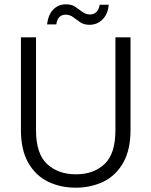

<svg xmlns="http://www.w3.org/2000/svg" viewBox="-20 -863 701 890"><path d="M77 -690H147V-259Q147 -150 198.5 -102.5Q250 -55 332 -55Q414 -55 464.5 -102.5Q515 -150 515 -259V-690H585V-260Q585 -168 551 -108.5Q517 -49 459.5 -21Q402 7 331 7Q260 7 202.5 -21Q145 -49 111 -108.5Q77 -168 77 -260ZM395 -748Q369 -748 351.5 -760Q334 -772 319 -783.5Q304 -795 283 -795Q267 -795 255.5 -784Q244 -773 241 -750H198Q204 -796 227.5 -819.5Q251 -843 286 -843Q312 -843 329 -831.5Q346 -820 361.5 -808Q377 -796 398 -796Q415 -796 427 -807.5Q439 -819 442 -841H484Q480 -797 455 -772.5Q430 -748 395 -748Z"/></svg>

Font: Parkinsans Light
Style: Regular
Weight: 300
Designer: Red Stone, Indian Type Foundry
Foundry: Indian Type Foundry
Version: Version 1.000